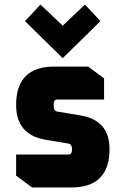

<svg xmlns="http://www.w3.org/2000/svg" viewBox="-20 -825 552 845"><path d="M51 -52V-145H281Q297 -145 297 -167Q297 -190 282 -193L180 -210Q51 -232 51 -363Q51 -532 219 -532H368L438 -480V-387H232Q216 -387 216 -365Q216 -336 232 -334L334 -317Q462 -296 462 -169Q462 0 294 0H121ZM90 -732 158 -805 256 -712 354 -805 422 -732 256 -569Z"/></svg>

Font: Oxanium ExtraLight ExtraBold
Style: Regular
Weight: 800
Version: Version 2.000